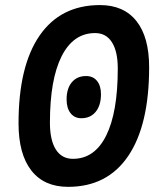

<svg xmlns="http://www.w3.org/2000/svg" viewBox="-20 -723 626 753"><path d="M247.1 9.8Q152.8 9.8 102.8 -54.4Q52.7 -118.7 52.7 -239.3Q52.7 -463.9 135.3 -583.5Q217.8 -703.1 372.1 -703.1Q465.3 -703.1 515.1 -640.4Q564.9 -577.6 564.9 -459.5Q564.9 -232.4 482.9 -111.3Q400.9 9.8 247.1 9.8ZM266.1 -100.1Q351.1 -100.1 396.5 -191.4Q441.9 -282.7 441.9 -454.1Q441.9 -521.5 418.9 -557.4Q396 -593.3 353 -593.3Q267.6 -593.3 221.7 -502.4Q175.8 -411.6 175.8 -241.7Q175.8 -173.3 199 -136.7Q222.2 -100.1 266.1 -100.1ZM298.8 -259.3Q272.5 -259.3 256.8 -279.1Q241.2 -298.8 241.2 -333Q241.2 -376 261.7 -400.4Q282.2 -424.8 317.9 -424.8Q344.7 -424.8 360.4 -405.8Q376 -386.7 376 -353.5Q376 -309.6 355.2 -284.4Q334.5 -259.3 298.8 -259.3Z"/></svg>

Font: CaskaydiaCove NFP SemiBold
Style: Italic
Weight: 600
Italic angle: -10°
Designer: Aaron Bell
Foundry: Saja Typeworks
Version: Version 2111.001; VTT 6.35;Nerd Fonts 3.1.1